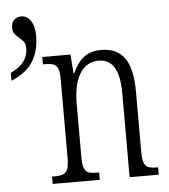

<svg xmlns="http://www.w3.org/2000/svg" viewBox="-52 -761 711 808"><g transform="rotate(-5 304.0 -357.0)"><path d="M138 -31H145Q171 -31 184.5 -36Q198 -41 204 -56.5Q210 -72 210 -105V-434Q210 -466 204 -481Q198 -496 185 -500.5Q172 -505 146 -505H141V-536H260L266 -456H269Q289 -501 317.5 -522.5Q346 -544 391 -544Q457 -544 489 -498.5Q521 -453 521 -356V-105Q521 -72 526.5 -56.5Q532 -41 544.5 -36Q557 -31 582 -31H586V0H463V-355Q463 -500 376 -500Q324 -500 296 -454.5Q268 -409 268 -327V-102Q268 -70 274 -55Q280 -40 292.5 -35.5Q305 -31 331 -31H337V0H138ZM3 -481Q77 -515 77 -579Q77 -596 70.5 -605Q64 -614 51 -625Q38 -636 31.5 -645.5Q25 -655 25 -671Q25 -690 36.5 -702Q48 -714 67 -714Q92 -714 107.5 -690.5Q123 -667 123 -628Q123 -564 95 -519Q67 -474 3 -448Z"/></g></svg>

Font: Noto Serif CondLight
Style: Regular
Weight: 300
Width: 3
Designer: Monotype Design Team
Foundry: Monotype Imaging Inc.
Version: Version 1.001